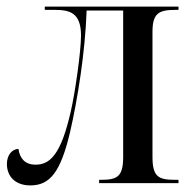

<svg xmlns="http://www.w3.org/2000/svg" viewBox="-20 -556 581 583"><path d="M72 7C131 7 164 -32 193 -156C215 -251 239 -399 243 -524H354V-80C354 -19 336 -10 286 -10H281V0H522V-10H512C461 -10 443 -19 443 -80V-459C443 -517 463 -526 514 -526H522V-536H116V-526H146C191 -526 226 -518 226 -448C226 -400 208 -274 195 -218C165 -85 131 -56 88 -56C56 -56 40 -75 36 -104C16 -103 1 -85 1 -58C1 -19 28 7 72 7Z"/></svg>

Font: Noto Serif Display Condensed
Style: Regular
Weight: 400
Width: 3
Designer: Monotype Design Team
Foundry: Monotype Imaging Inc.
Version: Version 2.009